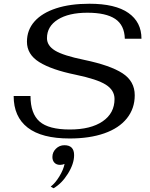

<svg xmlns="http://www.w3.org/2000/svg" viewBox="-20 -730 804 1026"><path d="M53 -217H143Q143 -123 191.5 -80.5Q240 -38 353 -38Q465 -38 528.5 -81.5Q592 -125 592 -201Q592 -248 545.5 -277.5Q499 -307 383 -331Q256 -357 190 -398Q124 -439 124 -507Q124 -570 164.5 -615.5Q205 -661 280 -685.5Q355 -710 458 -710Q596 -710 666 -661Q736 -612 736 -523H647Q645 -596 595.5 -629Q546 -662 447 -662Q347 -662 289 -625.5Q231 -589 231 -526Q231 -486 274.5 -459.5Q318 -433 430 -410Q569 -381 634.5 -338.5Q700 -296 700 -221Q700 -150 658 -97.5Q616 -45 537.5 -17.5Q459 10 352 10Q203 10 128 -48Q53 -106 53 -217ZM251 267Q275 249 297 213Q319 177 325 146Q313 151 301 151Q282 151 271 139.5Q260 128 260 109Q260 83 279 64.5Q298 46 324 46Q376 46 376 99Q376 145 343 198Q310 251 266 276Z"/></svg>

Font: Fahkwang
Style: Italic
Weight: 400
Italic angle: -10°
Version: Version 1.000; ttfautohint (v1.6)